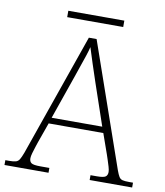

<svg xmlns="http://www.w3.org/2000/svg" viewBox="-93 -905 842 979"><g transform="rotate(10 327.5 -415.5)"><path d="M-3 0V-25H18Q40 -25 51.5 -28.5Q63 -32 70 -43.5Q77 -55 86 -79L308 -714H348L571 -74Q579 -52 585.5 -41.5Q592 -31 603.5 -28Q615 -25 638 -25H658V0H438V-25H470Q505 -25 515.5 -32.5Q526 -40 526 -57Q526 -67 521 -84Q516 -101 510.5 -117.5Q505 -134 502 -143L465 -248H182L145 -144Q142 -135 136.5 -118.5Q131 -102 126 -84.5Q121 -67 121 -57Q121 -40 131.5 -32.5Q142 -25 178 -25H225V0ZM192 -279H454L380 -496Q366 -538 350 -586.5Q334 -635 324 -668Q320 -650 310.5 -621.5Q301 -593 290 -561.5Q279 -530 271 -506ZM181 -798V-831H471V-798Z"/></g></svg>

Font: Noto Serif Malayalam ExtraLight
Style: Regular
Weight: 200
Designer: Indian type Foundry, Jelle Bosma, Monotype Design Team
Foundry: Monotype Imaging Inc.
Version: Version 2.104; ttfautohint (v1.8.4.7-5d5b)